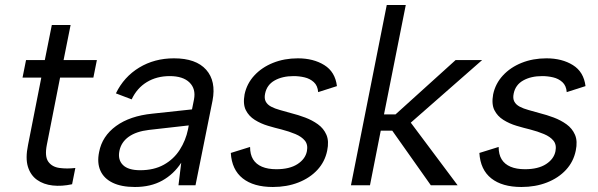

<svg xmlns="http://www.w3.org/2000/svg" viewBox="-20 -740 2388 767"><path d="M159 -500 187 -640H262L234 -500H367L353 -430H220L167 -161Q158 -115 173 -94Q188 -73 218 -69Q248 -65 281 -69L268 -4Q227 5 190.5 1Q154 -3 128 -21.5Q102 -40 91.5 -74Q81 -108 92 -161L145 -430H70L84 -500Z M693 0 704 -90Q674 -44 628 -18.5Q582 7 519 7Q465 7 430 -10Q395 -27 381 -58.5Q367 -90 376 -133Q388 -196 443.5 -236.5Q499 -277 589 -286L747 -303L755 -343Q763 -385 737 -410.5Q711 -436 658 -436Q606 -436 566.5 -412Q527 -388 506 -343L443 -367Q475 -433 536 -470Q597 -507 675 -507Q763 -507 803.5 -461.5Q844 -416 829 -338L761 0ZM734 -239 575 -221Q524 -215 494 -193.5Q464 -172 457 -137Q450 -102 471 -81Q492 -60 540 -60Q595 -60 634.5 -82Q674 -104 698 -141.5Q722 -179 731 -223Z M979 -153Q979 -123 991 -103.5Q1003 -84 1026.5 -74Q1050 -64 1084 -64Q1137 -64 1168.5 -84.5Q1200 -105 1206 -136Q1211 -162 1198 -178Q1185 -194 1160 -204.5Q1135 -215 1104 -223Q1079 -229 1050.5 -237.5Q1022 -246 998 -261Q974 -276 962 -300Q950 -324 957 -363Q966 -406 996 -438.5Q1026 -471 1071 -489Q1116 -507 1170 -507Q1232 -507 1275.5 -480Q1319 -453 1326 -396L1251 -372Q1249 -398 1233.5 -412Q1218 -426 1196.5 -431Q1175 -436 1153 -436Q1108 -436 1077 -418.5Q1046 -401 1039 -366Q1035 -347 1041.5 -334.5Q1048 -322 1063 -314Q1078 -306 1098.5 -300.5Q1119 -295 1143 -288Q1171 -281 1199 -270.5Q1227 -260 1250 -243.5Q1273 -227 1284 -201.5Q1295 -176 1287 -138Q1278 -94 1248 -61.5Q1218 -29 1172 -11Q1126 7 1070 7Q993 7 949.5 -27.5Q906 -62 902 -129Z M1525 -720H1601L1514 -283H1560L1800 -500H1906L1621 -250L1808 0H1701L1547 -218H1501L1458 0H1382Z M1972 -153Q1972 -123 1984 -103.5Q1996 -84 2019.5 -74Q2043 -64 2077 -64Q2130 -64 2161.5 -84.5Q2193 -105 2199 -136Q2204 -162 2191 -178Q2178 -194 2153 -204.5Q2128 -215 2097 -223Q2072 -229 2043.5 -237.5Q2015 -246 1991 -261Q1967 -276 1955 -300Q1943 -324 1950 -363Q1959 -406 1989 -438.5Q2019 -471 2064 -489Q2109 -507 2163 -507Q2225 -507 2268.5 -480Q2312 -453 2319 -396L2244 -372Q2242 -398 2226.5 -412Q2211 -426 2189.5 -431Q2168 -436 2146 -436Q2101 -436 2070 -418.5Q2039 -401 2032 -366Q2028 -347 2034.5 -334.5Q2041 -322 2056 -314Q2071 -306 2091.5 -300.5Q2112 -295 2136 -288Q2164 -281 2192 -270.5Q2220 -260 2243 -243.5Q2266 -227 2277 -201.5Q2288 -176 2280 -138Q2271 -94 2241 -61.5Q2211 -29 2165 -11Q2119 7 2063 7Q1986 7 1942.5 -27.5Q1899 -62 1895 -129Z"/></svg>

Font: Albert Sans
Style: Italic
Weight: 400
Italic angle: -11.25°
Designer: Andreas Rasmussen
Foundry: a.Foundry
Version: Version 1.025